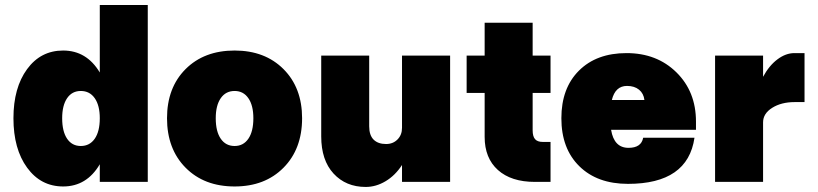

<svg xmlns="http://www.w3.org/2000/svg" viewBox="-20 -720 3237 760"><path d="M564.9 -700.2V0H375V-69.8Q323.2 18.1 230 18.1Q141.6 18.1 87.4 -56.2Q33.2 -130.4 33.2 -252Q33.2 -372.6 87.2 -446.3Q141.1 -520 230 -520Q322.8 -520 375 -433.1V-700.2ZM226.1 -252Q226.1 -199.7 245.6 -170.9Q265.1 -142.1 299.8 -142.1Q335 -142.1 355 -170.9Q375 -199.7 375 -252Q375 -302.7 355 -331.3Q335 -359.9 299.8 -359.9Q265.1 -359.9 245.6 -331.3Q226.1 -302.7 226.1 -252Z M641.1 -252Q641.1 -373 714.6 -446.5Q788.1 -520 908.7 -520Q1028.8 -520 1102.3 -446.3Q1175.8 -372.6 1175.8 -252Q1175.8 -130.4 1102.3 -56.2Q1028.8 18.1 908.7 18.1Q788.1 18.1 714.6 -56.2Q641.1 -130.4 641.1 -252ZM982.9 -252Q982.9 -302.7 963.1 -331.3Q943.4 -359.9 908.7 -359.9Q873.5 -359.9 853.8 -331.3Q834 -302.7 834 -252Q834 -199.7 853.8 -170.9Q873.5 -142.1 908.7 -142.1Q943.4 -142.1 963.1 -170.9Q982.9 -199.7 982.9 -252Z M1441.4 -220.2Q1441.4 -184.6 1459 -167.2Q1476.6 -149.9 1508.3 -149.9Q1535.6 -149.9 1553.5 -168Q1571.3 -186 1571.3 -213.9V-500H1761.7V0H1571.3V-66.9Q1544.4 -25.4 1506.3 -2.7Q1468.3 20 1427.7 20Q1349.1 20 1300.3 -33Q1251.5 -85.9 1251.5 -180.2V-500H1441.4Z M2159.2 -158.2V0H2097.2Q2003.4 0 1950.9 -47.1Q1898.4 -94.2 1898.4 -178.2V-352.1H1827.1V-500H1898.4V-629.9H2088.4V-500H2159.2V-352.1H2088.4V-204.1Q2088.4 -180.2 2097.9 -169.2Q2107.4 -158.2 2128.4 -158.2Z M2202.1 -252Q2202.1 -371.1 2271.7 -440.4Q2341.3 -509.8 2460 -509.8Q2580.1 -509.8 2657.5 -433.6Q2734.9 -357.4 2734.9 -238.8V-206.1H2398.9Q2410.6 -134.8 2467.8 -134.8Q2518.6 -134.8 2525.9 -174.8H2729Q2702.6 7.8 2465.8 7.8Q2344.2 7.8 2273.2 -62Q2202.1 -131.8 2202.1 -252ZM2461.9 -379.9Q2415.5 -379.9 2401.9 -324.2H2530.8Q2527.8 -350.1 2509.5 -365Q2491.2 -379.9 2461.9 -379.9Z M2810.5 -500H3000.5V-416Q3024.4 -460.4 3057.4 -485.1Q3090.3 -509.8 3124.5 -509.8H3164.6V-315.9H3125.5Q3072.8 -315.9 3036.6 -293.2Q3000.5 -270.5 3000.5 -235.8V0H2810.5Z"/></svg>

Font: Overused Grotesk Black
Style: Regular
Weight: 900
Version: Version 0.002